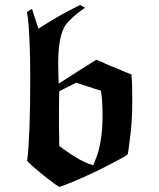

<svg xmlns="http://www.w3.org/2000/svg" viewBox="-20 -710 630 762"><path d="M132 -596Q215 -649 274 -678Q296 -690 299 -690L318 -679Q316 -678 310 -674Q304 -670 299 -666Q294 -662 290 -659Q264 -639 241 -612Q211 -569 211 -459Q211 -450 211.5 -432Q212 -414 212 -406L213 -378L286 -425Q302 -435 322 -447.5Q342 -460 351 -466L361 -472Q363 -474 381 -465Q402 -455 466 -429L502 -414V-408Q505 -386 505 -309Q505 -225 495 -154Q489 -102 486 -97Q486 -93 386 -42Q301 0 238 24L215 32Q200 23 168 -2Q136 -27 111 -49Q86 -71 88 -73Q100 -170 100 -398Q100 -476 98 -524Q94 -632 87 -662Q87 -663 96 -668.5Q105 -674 107 -674L109 -669Q110 -664 113.5 -653.5Q117 -643 120 -635Q123 -626 126 -616Q129 -606 131 -601ZM387 -251Q387 -311 381 -347V-350L355 -358Q347 -361 329.5 -366.5Q312 -372 306 -374L283 -382Q271 -376 249 -365Q227 -354 215 -348L214 -274Q214 -184 215 -165V-131L231 -119Q300 -69 342 -57L350 -54Q364 -88 368 -101Q387 -164 387 -251Z"/></svg>

Font: KaTeX_Fraktur
Style: Bold
Weight: 700
Version: Version 1.1; ttfautohint (v1.3)